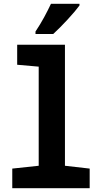

<svg xmlns="http://www.w3.org/2000/svg" viewBox="-20 -997 540 1017"><path d="M262 -817Q297 -849 338.5 -894Q380 -939 401 -968V-977H250Q234 -943 214 -906Q194 -869 168 -830V-817ZM455 0V-104L324 -119V-760H71V-654L185 -644V-119L45 -104V0Z"/></svg>

Font: Noto Sans Mono UI Condensed ExtraBold
Style: Regular
Weight: 800
Width: 3
Designer: Monotype Design team
Foundry: Monotype Imaging Inc.
Version: 1.000